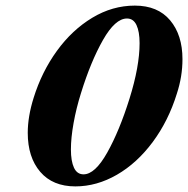

<svg xmlns="http://www.w3.org/2000/svg" viewBox="-20 -651 671 685"><path d="M79 -177Q79 -235 100 -302Q129 -395 183 -469.5Q237 -544 309 -587.5Q381 -631 461 -631Q543 -631 587 -578.5Q631 -526 631 -440Q631 -378 611 -317Q581 -220 525 -144.5Q469 -69 397 -27.5Q325 14 249 14Q168 14 123.5 -38Q79 -90 79 -177ZM442 -299Q478 -414 478 -497Q478 -538 467 -561.5Q456 -585 433 -585Q391 -585 347.5 -508.5Q304 -432 269 -319Q252 -265 242.5 -212Q233 -159 233 -118Q233 -76 244 -52.5Q255 -29 278 -29Q319 -29 362.5 -106.5Q406 -184 442 -299Z"/></svg>

Font: EB Garamond ExtraBold
Style: Italic
Weight: 800
Italic angle: -17.2°
Designer: Georg Duffner and Octavio Pardo
Foundry: Georg Duffner
Version: Version 1.000